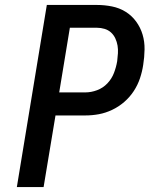

<svg xmlns="http://www.w3.org/2000/svg" viewBox="-20 -755 640 775"><path d="M156 0H48L169 -735H371Q402 -735 432 -729Q462 -723 487 -707.5Q512 -692 529.5 -668Q547 -644 555.5 -615.5Q564 -587 563.5 -555.5Q563 -524 558 -493Q554 -466 545 -439Q536 -412 520 -387.5Q504 -363 481.5 -343.5Q459 -324 432.5 -311.5Q406 -299 379 -294Q352 -289 324 -289H204ZM219 -382H324Q348 -382 372 -391Q396 -400 413.5 -418.5Q431 -437 440 -460.5Q449 -484 453 -508Q455 -524 456 -540Q457 -556 454.5 -571Q452 -586 445.5 -600Q439 -614 428 -624Q417 -634 402 -638.5Q387 -643 371 -643H262Z"/></svg>

Font: Iosevka SmBd Ex Obl
Style: Regular
Weight: 600
Width: 7
Italic angle: -9°
Monospace: yes
Designer: Belleve Invis
Foundry: Belleve Invis
Version: Version 32.5.0; ttfautohint (v1.8.4)